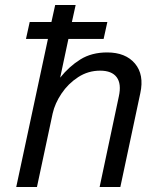

<svg xmlns="http://www.w3.org/2000/svg" viewBox="-20 -749 658 769"><path d="M45 0 172 -593H84L99 -661H186L201 -729H283L268 -661H410L395 -593H254L221 -438Q257 -483 302 -511Q347 -539 409 -539Q483 -539 520.5 -494.5Q558 -450 542 -376L462 0H379L456 -363Q467 -413 447.5 -439.5Q428 -466 381 -466Q333 -466 293 -440Q253 -414 226.5 -374.5Q200 -335 191 -295L128 0Z"/></svg>

Font: Fragment Mono
Style: Italic
Weight: 400
Italic angle: -12°
Designer: Wei Huang based on Nimbus Sans by URW Studio, based on Helvetica by Max Miedinger.
Foundry: Wei Huang
Version: Version 1.011; ttfautohint (v1.8.4.7-5d5b)